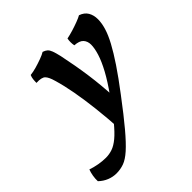

<svg xmlns="http://www.w3.org/2000/svg" viewBox="-312 -607 993 993"><g transform="rotate(-45 184.5 -110.0)"><path d="M151 -467Q166 -462 174.5 -454.5Q183 -447 189 -431Q195 -415 202 -385Q221 -295 232.5 -212Q244 -129 248 -44L151 94Q146 11 137.5 -63.5Q129 -138 117.5 -201.5Q106 -265 91 -315Q81 -351 67.5 -364.5Q54 -378 15 -376Q15 -390 16.5 -402.5Q18 -415 23 -426Q43 -428 67.5 -435Q92 -442 115 -450.5Q138 -459 151 -467ZM418 -468Q447 -458 460 -436Q473 -414 473 -384Q473 -356 463 -322.5Q453 -289 430.5 -247Q408 -205 371.5 -150.5Q335 -96 281 -25Q214 64 168.5 118Q123 172 91 200.5Q59 229 32.5 238.5Q6 248 -23 248Q-49 248 -74 238Q-99 228 -120 208Q-121 190 -117.5 169.5Q-114 149 -108 134Q-85 142 -57.5 147Q-30 152 -5 152Q20 152 43.5 144Q67 136 93.5 114Q120 92 154.5 50Q189 8 237 -60Q280 -120 306 -168Q332 -216 343.5 -253Q355 -290 355 -316Q355 -341 340.5 -357Q326 -373 291 -375Q286 -400 291 -425Q312 -429 336.5 -436.5Q361 -444 383.5 -452.5Q406 -461 418 -468Z"/></g></svg>

Font: Vollkorn SemiBold
Style: Italic
Weight: 600
Italic angle: -11°
Designer: Friedrich Althausen
Foundry: Friedrich Althausen
Version: Version 5.000